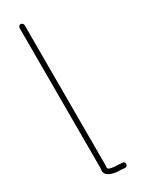

<svg xmlns="http://www.w3.org/2000/svg" viewBox="-190 -703 577 762"><g transform="rotate(-30 99.0 -322.0)"><path d="M51 -661V-24C51 -19 51 -15 50 -11C46 15 78 25 103 27C110 27 118 27 125 28L136 29C151 29 152 6 138 6L126 5C119 4 111 4 104 4C95 3 73 1 73 -8C74 -13 74 -19 74 -24V-661C74 -667 68 -673 62 -673C56 -673 51 -667 51 -661Z"/></g></svg>

Font: Electronic
Style: ExLt
Weight: 200
Version: Version 1.011